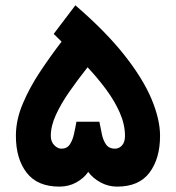

<svg xmlns="http://www.w3.org/2000/svg" viewBox="-20 -694 654 714"><path d="M308.1 -54.7Q291.5 -30.8 263.4 -15.4Q235.4 0 200.7 0Q119.1 0 79.1 -51.8Q39.1 -103.5 39.1 -189Q39.1 -247.6 64.5 -307.9Q89.8 -368.2 128.9 -427Q168 -485.8 209 -539.1L179.7 -567.9L260.3 -674.3Q374 -576.2 443.4 -488Q512.7 -399.9 543.9 -324.7Q575.2 -249.5 575.2 -189Q575.2 -104.5 536.1 -52.2Q497.1 0 415.5 0Q382.8 0 354 -15.6Q325.2 -31.2 308.1 -54.7ZM168.9 -188.5Q168.9 -167.5 181.6 -154.3Q194.3 -141.1 208.5 -141.1Q229 -141.1 239.5 -156.7Q250 -172.4 255.1 -195.6Q260.3 -218.8 264.2 -241.2H349.6Q354 -217.8 358.9 -194.6Q363.8 -171.4 374.8 -156.2Q385.7 -141.1 407.2 -141.1Q422.9 -141.1 433.8 -153.3Q444.8 -165.5 444.8 -188.5Q444.8 -231 425.5 -274.9Q406.2 -318.8 374.5 -361.6Q342.8 -404.3 305.7 -443.8Q269 -397.5 238 -353Q207 -308.6 188 -267.1Q168.9 -225.6 168.9 -188.5Z"/></svg>

Font: Vazirmatn UI FD ExtraBold
Style: Regular
Weight: 800
Designer: Saber Rastikerdar
Foundry: Saber Rastikerdar
Version: Version 33.003